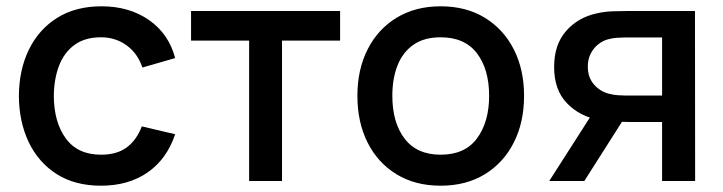

<svg xmlns="http://www.w3.org/2000/svg" viewBox="-20 -575 2298 610"><path d="M301 15Q218 15 160 -22Q102 -59 71.2 -123.5Q40.5 -188 40 -270Q40.5 -353.5 72 -417.8Q103.5 -482 162 -518.5Q220.5 -555 302.5 -555Q391 -555 453.8 -511Q516.5 -467 536.5 -390.5L432.5 -360.5Q417 -406 381.8 -431.2Q346.5 -456.5 301 -456.5Q249.5 -456.5 216.5 -432.2Q183.5 -408 167.5 -366Q151.5 -324 151 -270Q151.5 -186.5 189.2 -135Q227 -83.5 301 -83.5Q351.5 -83.5 382.8 -106.8Q414 -130 430.5 -173.5L536.5 -148.5Q510 -69.5 449 -27.2Q388 15 301 15Z M771.5 0V-446H587V-540H1060.5V-446H876V0Z M1380 15Q1299 15 1239.5 -21.5Q1180 -58 1147.8 -122.2Q1115.5 -186.5 1115.5 -270.5Q1115.5 -355 1148.5 -419.2Q1181.5 -483.5 1241 -519.2Q1300.5 -555 1380 -555Q1461 -555 1520.5 -518.5Q1580 -482 1612.5 -418Q1645 -354 1645 -270.5Q1645 -186 1612.2 -121.8Q1579.5 -57.5 1520 -21.2Q1460.5 15 1380 15ZM1380 -83.5Q1457.5 -83.5 1495.8 -135.8Q1534 -188 1534 -270.5Q1534 -355 1495.2 -405.8Q1456.5 -456.5 1380 -456.5Q1327.5 -456.5 1293.5 -432.8Q1259.5 -409 1243 -367.2Q1226.5 -325.5 1226.5 -270.5Q1226.5 -185.5 1265.5 -134.5Q1304.5 -83.5 1380 -83.5Z M2083.5 0V-187.5H1976.5Q1967 -187.5 1956 -188L1836.5 0H1725L1854 -201.5Q1811.5 -215.5 1781 -247.5Q1740.5 -289 1740.5 -362.5Q1740.5 -433.5 1778.8 -476.8Q1817 -520 1876 -532.5Q1901.5 -538.5 1928.2 -539.2Q1955 -540 1973.5 -540H2188L2188.5 0ZM1967.5 -271.5H2083.5V-456H1967.5Q1956.5 -456 1940.5 -455Q1924.5 -454 1909.5 -449.5Q1894 -445 1879.8 -433.5Q1865.5 -422 1856.5 -404.2Q1847.5 -386.5 1847.5 -363.5Q1847.5 -329 1867 -306.8Q1886.5 -284.5 1913.5 -277.5Q1928 -273.5 1942.5 -272.5Q1957 -271.5 1967.5 -271.5Z"/></svg>

Font: Cns Manrope SemBd
Style: Regular
Weight: 600
Designer: Mikhail Sharanda
Foundry: Mikhail Sharanda
Version: Version 4.504